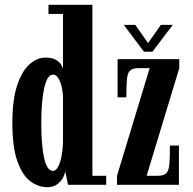

<svg xmlns="http://www.w3.org/2000/svg" viewBox="-20 -770 804 800"><path d="M177 10Q140 10 106.8 -14.5Q73.5 -39 52.5 -97.8Q31.5 -156.5 31.5 -259Q31.5 -354.5 51.5 -414.2Q71.5 -474 103 -502Q134.5 -530 169 -530Q197 -530 212.5 -521Q228 -512 234.5 -500.8Q241 -489.5 242.5 -483.5V-712H182V-750H365V-37.5H422.5V0H263.5L251.5 -57.5Q250.5 -44 241.8 -28.2Q233 -12.5 216.8 -1.2Q200.5 10 177 10ZM200.5 -58Q213 -58 222.2 -75.2Q231.5 -92.5 236.5 -119.5Q241.5 -146.5 242.5 -175.5V-369Q240 -407.5 229 -433.2Q218 -459 200.5 -459Q177 -459 164.5 -404.5Q152 -350 152 -257.5Q152 -163 164 -110.5Q176 -58 200.5 -58ZM467.5 0V-37.5L603.5 -486H557.5Q532.5 -486 521.8 -475.8Q511 -465.5 508.8 -439Q506.5 -412.5 506.5 -364.5H470V-523.5H727V-486L591 -37.5H636.5Q662 -37.5 672.8 -48.2Q683.5 -59 685.8 -86.5Q688 -114 688 -163.5H725.5V0ZM580 -554.5 495.5 -666.5H543.5L597 -590.5L650.5 -666.5H700L615 -554.5Z"/></svg>

Font: Imbue 10pt
Style: Bold
Weight: 700
Designer: Tyler Finck
Foundry: Etcetera Type Company
Version: Version 1.102; ttfautohint (v1.8.3)